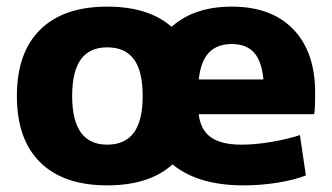

<svg xmlns="http://www.w3.org/2000/svg" viewBox="-20 -550 1002 580"><path d="M716 10Q571 10 493.5 -60Q416 -130 416 -260Q416 -386 486.5 -458Q557 -530 680 -530Q800 -530 866 -461.5Q932 -393 932 -270Q932 -253 931.5 -233Q931 -213 929 -205H509V-310H798L777 -278Q777 -350 753.5 -383.5Q730 -417 680 -417Q629 -417 604 -382.5Q579 -348 579 -277V-227Q579 -168 610.5 -140.5Q642 -113 709 -113Q752 -113 801 -121.5Q850 -130 886 -142L904 -20Q868 -6 817.5 2Q767 10 716 10ZM304 10Q172 10 101.5 -59.5Q31 -129 31 -260Q31 -391 101.5 -460.5Q172 -530 304 -530Q437 -530 507.5 -460.5Q578 -391 578 -260Q578 -129 507.5 -59.5Q437 10 304 10ZM304 -113Q358 -113 384.5 -149.5Q411 -186 411 -260Q411 -335 384.5 -371Q358 -407 304 -407Q251 -407 224.5 -371Q198 -335 198 -260Q198 -186 224.5 -149.5Q251 -113 304 -113Z"/></svg>

Font: M PLUS 1 Thin ExtraBold
Style: Regular
Weight: 800
Version: Version 1.001